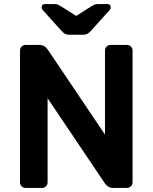

<svg xmlns="http://www.w3.org/2000/svg" viewBox="-20 -920 747 940"><path d="M78 0ZM493 -23 213 -439V-27Q213 -16 205 -8Q197 0 186 0H105Q94 0 86 -8Q78 -16 78 -27V-673Q78 -684 86 -692Q94 -700 105 -700H175Q198 -700 214 -677L494 -261V-673Q494 -684 502 -692Q510 -700 521 -700H602Q613 -700 621 -692Q629 -684 629 -673V-27Q629 -16 621 -8Q613 0 602 0H532Q509 0 493 -23ZM281 -769 189 -871Q184 -876 184 -884Q184 -900 200 -900H248Q257 -900 263 -897.5Q269 -895 279 -889L353 -842L427 -889Q437 -895 443 -897.5Q449 -900 458 -900H506Q522 -900 522 -884Q522 -876 517 -871L425 -769Q415 -758 407 -754Q399 -750 388 -750H318Q307 -750 299 -754Q291 -758 281 -769Z"/></svg>

Font: Hezaedrus Medium
Style: Regular
Weight: 500
Designer: Hubert & Fischer
Foundry: Hubert & Fischer
Version: Version 1.10;September 3, 2019;FontCreator 11.5.0.2425 64-bi